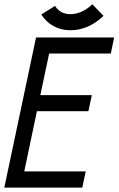

<svg xmlns="http://www.w3.org/2000/svg" viewBox="-22 -854 540 874"><path d="M297.9 -716.3Q255.9 -716.3 221.4 -735.4Q187 -754.4 166 -788.1L228.5 -827.1Q252.4 -789.6 297.9 -789.6Q351.1 -789.6 398.4 -834.5L449.2 -781.7Q380.4 -716.3 297.9 -716.3ZM146 -347.7 88.4 -73.7H368.2L352.5 0H-2.4L142.1 -683.6H497.6L482.4 -610.4H201.7L161.6 -420.9H396L380.4 -347.7Z"/></svg>

Font: Anka/Coder Narrow
Style: Italic
Weight: 400
Width: 3
Italic angle: -12°
Monospace: yes
Version: Version 001.100